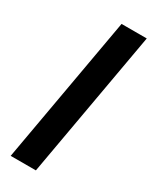

<svg xmlns="http://www.w3.org/2000/svg" viewBox="-185 -746 632 792"><g transform="rotate(30 131.5 -350.0)"><path d="M19 0 143 -700H263L139 0Z"/></g></svg>

Font: DM Sans 28pt SemiBold
Style: Italic
Weight: 600
Italic angle: -10°
Version: Version 4.004;gftools[0.9.30]